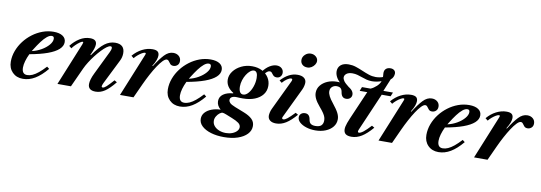

<svg xmlns="http://www.w3.org/2000/svg" viewBox="-70 -1277 5708 2024"><g transform="rotate(10 2784.0 -265.0)"><path d="M178 10.5Q109 10.5 65.8 -33.2Q22.5 -77 22.5 -147Q22.5 -206.5 43.8 -263.2Q65 -320 102.5 -369Q140 -418 189.5 -455.2Q239 -492.5 296.2 -513.5Q353.5 -534.5 414 -534.5Q476.5 -534.5 511.5 -511Q546.5 -487.5 546.5 -446Q546.5 -404 508 -368.8Q469.5 -333.5 392.8 -305.5Q316 -277.5 201.5 -257Q181.5 -215.5 170.5 -177Q159.5 -138.5 159.5 -107.5Q159.5 -36.5 216 -36.5Q243.5 -36.5 272.8 -49.5Q302 -62.5 335.5 -89.8Q369 -117 409 -160.5L434 -141Q370 -64 307.5 -26.8Q245 10.5 178 10.5ZM221 -294Q274.5 -306 321.5 -333.2Q368.5 -360.5 397.8 -394.8Q427 -429 427 -461Q427 -488 402.5 -488Q378.5 -488 351 -465.5Q323.5 -443 294.2 -404Q265 -365 234.5 -316Z M957 10.5Q875.5 10.5 875.5 -57Q875.5 -103.5 910.5 -175L1033 -427Q1040 -441.5 1043.2 -451.8Q1046.5 -462 1046.5 -470Q1046.5 -488 1030.5 -488Q1014.5 -488 989.8 -469.8Q965 -451.5 936.2 -421.2Q907.5 -391 878.8 -354Q850 -317 825.8 -278.5Q801.5 -240 786 -206L692 0H547.5L733.5 -456Q739.5 -472.5 739.5 -476.5Q739.5 -484 732 -484Q723 -484 702.5 -469.5Q682 -455 660.8 -434.5Q639.5 -414 627 -395L600.5 -416.5Q640.5 -469 693.2 -501.8Q746 -534.5 805 -534.5Q874.5 -534.5 874.5 -479.5Q874.5 -461 866 -434.2Q857.5 -407.5 836 -361.5L842.5 -360Q908 -454 960.8 -493.8Q1013.5 -533.5 1073.5 -533.5Q1174.5 -533.5 1174.5 -438Q1174.5 -395 1154.5 -356L1023 -92Q1018 -81 1014.8 -72Q1011.5 -63 1011.5 -57.5Q1011.5 -45.5 1024 -45.5Q1039 -45.5 1063 -67.5Q1087 -89.5 1134 -142L1161.5 -125.5Q1103 -53 1055.8 -21.2Q1008.5 10.5 957 10.5Z M1217 0 1403 -456Q1406 -463.5 1407.5 -468.5Q1409 -473.5 1409 -476.5Q1409 -484 1400 -484Q1388.5 -484 1368.2 -472.5Q1348 -461 1327 -443.2Q1306 -425.5 1291 -406.5L1264.5 -428Q1307.5 -478.5 1362 -506.5Q1416.5 -534.5 1472.5 -534.5Q1510 -534.5 1527 -521Q1544 -507.5 1544 -478Q1544 -458 1534 -429.5Q1524 -401 1499 -361.5L1505.5 -360Q1557 -442 1600.5 -488.2Q1644 -534.5 1695 -534.5Q1731 -534.5 1754.5 -514Q1778 -493.5 1778 -460.5Q1778 -431.5 1759.8 -415.5Q1741.5 -399.5 1718.5 -399.5Q1695 -399.5 1683 -413Q1671 -426.5 1662 -439.8Q1653 -453 1638.5 -453Q1621 -453 1596 -427.2Q1571 -401.5 1542.8 -358.5Q1514.5 -315.5 1486 -262.5Q1457.5 -209.5 1432.5 -155L1361.5 0Z M1859 10.5Q1790 10.5 1746.8 -33.2Q1703.5 -77 1703.5 -147Q1703.5 -206.5 1724.8 -263.2Q1746 -320 1783.5 -369Q1821 -418 1870.5 -455.2Q1920 -492.5 1977.2 -513.5Q2034.5 -534.5 2095 -534.5Q2157.5 -534.5 2192.5 -511Q2227.5 -487.5 2227.5 -446Q2227.5 -404 2189 -368.8Q2150.5 -333.5 2073.8 -305.5Q1997 -277.5 1882.5 -257Q1862.5 -215.5 1851.5 -177Q1840.5 -138.5 1840.5 -107.5Q1840.5 -36.5 1897 -36.5Q1924.5 -36.5 1953.8 -49.5Q1983 -62.5 2016.5 -89.8Q2050 -117 2090 -160.5L2115 -141Q2051 -64 1988.5 -26.8Q1926 10.5 1859 10.5ZM1902 -294Q1955.5 -306 2002.5 -333.2Q2049.5 -360.5 2078.8 -394.8Q2108 -429 2108 -461Q2108 -488 2083.5 -488Q2059.5 -488 2032 -465.5Q2004.5 -443 1975.2 -404Q1946 -365 1915.5 -316Z M2646.5 -502.5Q2679 -546.5 2717.2 -569.8Q2755.5 -593 2790.5 -593Q2824 -593 2844.8 -574.2Q2865.5 -555.5 2865.5 -526Q2865.5 -502.5 2850.5 -485.8Q2835.5 -469 2809 -469Q2791 -469 2780.8 -476.8Q2770.5 -484.5 2763.8 -494.2Q2757 -504 2749.8 -511.8Q2742.5 -519.5 2729.5 -519.5Q2717 -519.5 2703.8 -509.8Q2690.5 -500 2673 -478ZM2384.5 201.5Q2422 201.5 2452.5 189.8Q2483 178 2501 158.5Q2519 139 2519 116.5Q2519 90.5 2494 72Q2469 53.5 2422 35L2356 8.5Q2327 -3 2315.5 -3Q2301.5 -3 2283.2 11.2Q2265 25.5 2251.8 47.8Q2238.5 70 2238.5 94.5Q2238.5 127 2258.8 151Q2279 175 2312.2 188.2Q2345.5 201.5 2384.5 201.5ZM2493.5 -229.5Q2522.5 -229.5 2548 -258.5Q2573.5 -287.5 2589.2 -332.5Q2605 -377.5 2605 -424.5Q2605 -461.5 2594.5 -480Q2584 -498.5 2564.5 -498.5Q2544.5 -498.5 2523.8 -481.8Q2503 -465 2485.5 -437.2Q2468 -409.5 2457.2 -375.5Q2446.5 -341.5 2446.5 -307.5Q2446.5 -270.5 2458.5 -250Q2470.5 -229.5 2493.5 -229.5ZM2371 247.5Q2294 247.5 2232.5 229Q2171 210.5 2135 177Q2099 143.5 2099 98.5Q2099 59.5 2125 30.8Q2151 2 2194.2 -14.2Q2237.5 -30.5 2289 -31.5Q2246 -68.5 2246 -115.5Q2246 -163 2285.2 -190.8Q2324.5 -218.5 2388 -223.5L2390.5 -228Q2307.5 -280 2307.5 -358Q2307.5 -405.5 2338.8 -447Q2370 -488.5 2422.5 -514.2Q2475 -540 2538.5 -540Q2598.5 -540 2644 -516.5Q2689.5 -493 2715 -453.2Q2740.5 -413.5 2740.5 -364.5Q2740.5 -311 2710 -271.5Q2679.5 -232 2624.8 -210.2Q2570 -188.5 2497 -188.5Q2473.5 -188.5 2460.2 -189.2Q2447 -190 2437.5 -190.5Q2403 -192.5 2383 -181.8Q2363 -171 2363 -148Q2363 -132.5 2377.2 -117.5Q2391.5 -102.5 2435.5 -85L2535 -46Q2592.5 -23.5 2623.2 6.2Q2654 36 2654 80Q2654 129 2618.2 166.8Q2582.5 204.5 2519 226Q2455.5 247.5 2371 247.5Z M2888.5 10.5Q2846.5 10.5 2823.2 -8Q2800 -26.5 2800 -58.5Q2800 -72 2804.5 -92.5Q2809 -113 2818.5 -133L2972.5 -455.5Q2976 -462.5 2976.5 -466.8Q2977 -471 2977 -474Q2977 -484 2965 -484Q2948 -484 2922.2 -466.8Q2896.5 -449.5 2873.5 -422L2847 -443Q2888.5 -488 2932.8 -511.2Q2977 -534.5 3025.5 -534.5Q3070 -534.5 3094.2 -516Q3118.5 -497.5 3118.5 -465Q3118.5 -452 3114 -431.8Q3109.5 -411.5 3100 -391L2947.5 -73Q2944 -66.5 2943.5 -63.5Q2943 -60.5 2943 -58Q2943 -45.5 2957.5 -45.5Q2973.5 -45.5 2999.2 -65.5Q3025 -85.5 3074 -136.5L3101.5 -120Q3044 -52.5 2993 -21Q2942 10.5 2888.5 10.5ZM3111.5 -628Q3077.5 -628 3057 -646.8Q3036.5 -665.5 3036.5 -696.5Q3036.5 -729 3062.8 -753.8Q3089 -778.5 3123.5 -778.5Q3155.5 -778.5 3178.2 -759Q3201 -739.5 3201 -712Q3201 -691 3188 -671.8Q3175 -652.5 3154.8 -640.2Q3134.5 -628 3111.5 -628Z M3695.5 10.5Q3652.5 10.5 3632.2 -6Q3612 -22.5 3612 -57Q3612 -70.5 3615.5 -86.8Q3619 -103 3626.5 -124.5Q3634 -146 3646.5 -175L3779 -481.5H3698L3715 -524.5H3807Q3840.5 -539 3869.2 -566Q3898 -593 3907.5 -622Q3888 -614.5 3861 -609Q3834 -603.5 3807 -603.5Q3776 -603.5 3749 -610.5Q3722 -617.5 3696.8 -626.8Q3671.5 -636 3646 -643Q3620.5 -650 3592 -650Q3551.5 -650 3529.2 -633Q3507 -616 3507 -592.5Q3507 -575 3521.2 -554Q3535.5 -533 3578 -500.5L3541 -488Q3476 -524.5 3449.2 -564Q3422.5 -603.5 3422.5 -642.5Q3422.5 -685 3452.2 -710.5Q3482 -736 3536.5 -736Q3577 -736 3614.8 -723.5Q3652.5 -711 3689.2 -695Q3726 -679 3762.8 -666.5Q3799.5 -654 3838 -654Q3858.5 -654 3881 -658.2Q3903.5 -662.5 3914.5 -667.5Q3914.5 -671 3914.2 -674Q3914 -677 3914 -680.5L3912 -704.5Q3910 -737 3927.8 -754.5Q3945.5 -772 3978 -772Q4002.5 -772 4017.5 -759.2Q4032.5 -746.5 4032.5 -724.5Q4032.5 -707.5 4024.2 -688.5Q4016 -669.5 3999 -658L3944 -524.5H4046.5L4029 -481.5H3934L3766 -92Q3762.5 -84 3760.2 -78.5Q3758 -73 3756.8 -69.2Q3755.5 -65.5 3755 -62.8Q3754.5 -60 3754.5 -57.5Q3754.5 -45.5 3766.5 -45.5Q3784 -45.5 3813.8 -68.8Q3843.5 -92 3889.5 -142L3917.5 -125.5Q3857 -54.5 3804 -22Q3751 10.5 3695.5 10.5ZM3308 10.5Q3255.5 10.5 3211.2 -3.8Q3167 -18 3140.2 -42.2Q3113.5 -66.5 3113.5 -96Q3113.5 -119.5 3130.5 -134.5Q3147.5 -149.5 3173.5 -149.5Q3197.5 -149.5 3211.5 -135Q3225.5 -120.5 3230 -92.5Q3234.5 -60.5 3252.2 -48Q3270 -35.5 3300.5 -35.5Q3346 -35.5 3365 -55Q3384 -74.5 3384 -107.5Q3384 -126 3378.5 -143.5Q3373 -161 3357.8 -184.2Q3342.5 -207.5 3312 -243Q3275.5 -286 3260 -318.5Q3244.5 -351 3244.5 -381Q3244.5 -426 3272 -460.5Q3299.5 -495 3345.2 -514.8Q3391 -534.5 3446 -534.5Q3493 -534.5 3535 -520.2Q3577 -506 3603.5 -481.8Q3630 -457.5 3630 -428Q3630 -404.5 3613.2 -389.2Q3596.5 -374 3570 -374Q3522.5 -374 3513 -432Q3508.5 -464 3492.8 -476Q3477 -488 3454.5 -488Q3423.5 -488 3403.2 -470Q3383 -452 3383 -422Q3383 -398 3397.8 -369.2Q3412.5 -340.5 3443 -303Q3489 -245.5 3506 -211.2Q3523 -177 3523 -146Q3523 -100 3495 -64.8Q3467 -29.5 3418.2 -9.5Q3369.5 10.5 3308 10.5Z M3984.5 0 4170.5 -456Q4173.5 -463.5 4175 -468.5Q4176.5 -473.5 4176.5 -476.5Q4176.5 -484 4167.5 -484Q4156 -484 4135.8 -472.5Q4115.5 -461 4094.5 -443.2Q4073.5 -425.5 4058.5 -406.5L4032 -428Q4075 -478.5 4129.5 -506.5Q4184 -534.5 4240 -534.5Q4277.5 -534.5 4294.5 -521Q4311.5 -507.5 4311.5 -478Q4311.5 -458 4301.5 -429.5Q4291.5 -401 4266.5 -361.5L4273 -360Q4324.5 -442 4368 -488.2Q4411.5 -534.5 4462.5 -534.5Q4498.5 -534.5 4522 -514Q4545.5 -493.5 4545.5 -460.5Q4545.5 -431.5 4527.2 -415.5Q4509 -399.5 4486 -399.5Q4462.5 -399.5 4450.5 -413Q4438.5 -426.5 4429.5 -439.8Q4420.5 -453 4406 -453Q4388.5 -453 4363.5 -427.2Q4338.5 -401.5 4310.2 -358.5Q4282 -315.5 4253.5 -262.5Q4225 -209.5 4200 -155L4129 0Z M4626.5 10.5Q4557.5 10.5 4514.2 -33.2Q4471 -77 4471 -147Q4471 -206.5 4492.2 -263.2Q4513.5 -320 4551 -369Q4588.5 -418 4638 -455.2Q4687.5 -492.5 4744.8 -513.5Q4802 -534.5 4862.5 -534.5Q4925 -534.5 4960 -511Q4995 -487.5 4995 -446Q4995 -404 4956.5 -368.8Q4918 -333.5 4841.2 -305.5Q4764.5 -277.5 4650 -257Q4630 -215.5 4619 -177Q4608 -138.5 4608 -107.5Q4608 -36.5 4664.5 -36.5Q4692 -36.5 4721.2 -49.5Q4750.5 -62.5 4784 -89.8Q4817.5 -117 4857.5 -160.5L4882.5 -141Q4818.5 -64 4756 -26.8Q4693.5 10.5 4626.5 10.5ZM4669.5 -294Q4723 -306 4770 -333.2Q4817 -360.5 4846.2 -394.8Q4875.5 -429 4875.5 -461Q4875.5 -488 4851 -488Q4827 -488 4799.5 -465.5Q4772 -443 4742.8 -404Q4713.5 -365 4683 -316Z M5007 0 5193 -456Q5196 -463.5 5197.5 -468.5Q5199 -473.5 5199 -476.5Q5199 -484 5190 -484Q5178.5 -484 5158.2 -472.5Q5138 -461 5117 -443.2Q5096 -425.5 5081 -406.5L5054.5 -428Q5097.5 -478.5 5152 -506.5Q5206.5 -534.5 5262.5 -534.5Q5300 -534.5 5317 -521Q5334 -507.5 5334 -478Q5334 -458 5324 -429.5Q5314 -401 5289 -361.5L5295.5 -360Q5347 -442 5390.5 -488.2Q5434 -534.5 5485 -534.5Q5521 -534.5 5544.5 -514Q5568 -493.5 5568 -460.5Q5568 -431.5 5549.8 -415.5Q5531.5 -399.5 5508.5 -399.5Q5485 -399.5 5473 -413Q5461 -426.5 5452 -439.8Q5443 -453 5428.5 -453Q5411 -453 5386 -427.2Q5361 -401.5 5332.8 -358.5Q5304.5 -315.5 5276 -262.5Q5247.5 -209.5 5222.5 -155L5151.5 0Z"/></g></svg>

Font: Libre Caslon Text
Style: Italic
Weight: 400
Italic angle: -22.583°
Designer: Pablo Impallari, Rodrigo Fuenzalida, Katja Schimmel
Foundry: Pablo Impallari, Rodrigo Fuenzalida
Version: Version 2.000